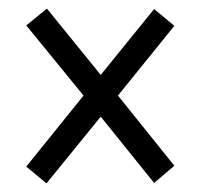

<svg xmlns="http://www.w3.org/2000/svg" viewBox="-20 -581 465 446"><path d="M88 -155 41 -194 174 -359 41 -522 89 -561 214 -407 338 -560 385 -521 254 -359 385 -196 338 -156 214 -310Z"/></svg>

Font: Noto Serif Myanmar ExtraCondensed SemiBold
Style: Regular
Weight: 600
Width: 2
Designer: Ben Mitchell and the Monotype Design Team
Foundry: Monotype Imaging Inc.
Version: Version 2.106; ttfautohint (v1.8.4.7-5d5b)